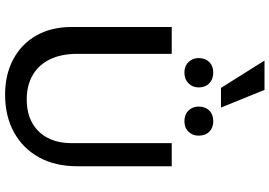

<svg xmlns="http://www.w3.org/2000/svg" viewBox="-176 -896 1083 772"><g transform="rotate(90 366.0 -509.5)"><path d="M360 12Q279 12 217.5 -21Q156 -54 122 -114Q88 -174 88 -256V-658H196V-278Q196 -214 218 -168.5Q240 -123 281.5 -99Q323 -75 379 -75Q435 -75 474.5 -97.5Q514 -120 534.5 -160.5Q555 -201 555 -254V-658H648V-278Q648 -190 612.5 -125Q577 -60 512 -24Q447 12 360 12ZM467 -709Q440 -709 424 -725.5Q408 -742 408 -766Q408 -793 424 -809Q440 -825 467 -825Q493 -825 509 -809Q525 -793 525 -766Q525 -742 509 -725.5Q493 -709 467 -709ZM271 -709Q245 -709 229 -725.5Q213 -742 213 -766Q213 -793 229 -809Q245 -825 271 -825Q298 -825 314.5 -809Q331 -793 331 -766Q331 -742 314.5 -725.5Q298 -709 271 -709ZM412 -856H333L223 -1031H341Z"/></g></svg>

Font: Ysabeau SC SemiBold
Style: Regular
Weight: 600
Designer: Christian Thalmann (Catharsis Fonts)
Version: Version 2.001;gftools[0.9.30]; featfreeze: smcp